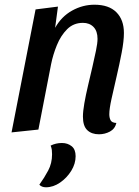

<svg xmlns="http://www.w3.org/2000/svg" viewBox="-20 -550 588 815"><path d="M400 20Q369 20 350.5 2.5Q332 -15 332 -55Q332 -77 338 -111.5Q344 -146 353.5 -186Q363 -226 372 -265Q381 -304 387.5 -335.5Q394 -367 394 -385Q394 -418 377 -435.5Q360 -453 332 -453Q292 -453 265 -426Q238 -399 221.5 -358.5Q205 -318 197 -278L143 0L29 12L131 -510L226 -522L214 -432Q241 -480 286 -505Q331 -530 381 -530Q442 -530 474 -498Q506 -466 506 -410Q506 -376 496.5 -326.5Q487 -277 475 -225.5Q463 -174 453.5 -131Q444 -88 444 -65Q444 -50 449.5 -39.5Q455 -29 474 -28Q468 -3 446.5 8.5Q425 20 400 20ZM175 245Q157 245 147 234Q168 205 184.5 174Q201 143 201 105Q201 95 200 86.5Q199 78 195 68Q217 57 243 57Q267 57 284 70.5Q301 84 301 113Q301 145 282.5 175Q264 205 235 225Q206 245 175 245Z"/></svg>

Font: Sansita Swashed
Style: Regular
Weight: 400
Designer: Pablo Cosgaya
Foundry: Omnibus-Type
Version: Version 1.003; ttfautohint (v1.8.3)